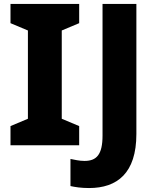

<svg xmlns="http://www.w3.org/2000/svg" viewBox="-20 -734 793 970"><path d="M380 0V-97L292 -134V-580L380 -617V-714H33V-617L121 -580V-134L33 -97V0ZM430 216C572 216 669 141 669 -57V-714H498V-49C498 47 468 79 407 79C380 79 357 73 336 69V206C359 211 389 216 430 216Z"/></svg>

Font: Noto Sans Bengali UI ExtraBold
Style: Regular
Weight: 800
Designer: Jelle Bosma - Monotype Design Team
Foundry: Monotype Imaging Inc.
Version: Version 2.003